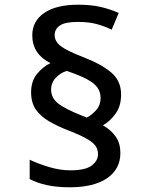

<svg xmlns="http://www.w3.org/2000/svg" viewBox="-20 -785 640 815"><path d="M276 10Q222 10 180 1Q138 -8 106 -25V-107Q139 -91 186.5 -76.5Q234 -62 278 -62Q343 -62 369.5 -82.5Q396 -103 396 -130Q396 -149 387 -163.5Q378 -178 352.5 -193.5Q327 -209 276 -229Q224 -249 187.5 -270.5Q151 -292 131.5 -321Q112 -350 112 -393Q112 -440 136.5 -470.5Q161 -501 194 -517Q156 -536 136.5 -565.5Q117 -595 117 -635Q117 -695 167.5 -730Q218 -765 312 -765Q367 -765 407.5 -755.5Q448 -746 484 -730L454 -659Q421 -675 388 -683.5Q355 -692 310 -692Q257 -692 234.5 -677Q212 -662 212 -636Q212 -610 237 -590Q262 -570 332 -543Q410 -513 452 -477.5Q494 -442 494 -384Q494 -335 471 -303Q448 -271 417 -253Q452 -233 471.5 -204.5Q491 -176 491 -136Q491 -67 434.5 -28.5Q378 10 276 10ZM349 -286Q371 -298 389 -318.5Q407 -339 407 -369Q407 -393 394.5 -412Q382 -431 350.5 -448Q319 -465 263 -484Q237 -476 217 -455Q197 -434 197 -405Q197 -370 226 -346.5Q255 -323 328 -294Z"/></svg>

Font: Noto Sans Mono Medium
Style: Regular
Weight: 500
Designer: Monotype Design Team
Foundry: Monotype Imaging Inc.
Version: Version 2.014